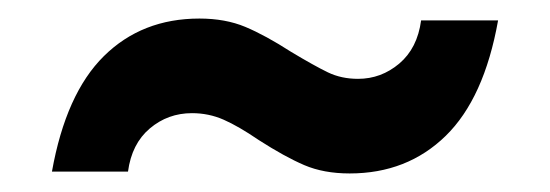

<svg xmlns="http://www.w3.org/2000/svg" viewBox="-20 -423 593 207"><path d="M36 -238Q51 -322 92 -362.5Q133 -403 195 -403Q223 -403 244.5 -394Q266 -385 294 -367Q319 -352 333.5 -345Q348 -338 366 -338Q391 -338 410.5 -354.5Q430 -371 434 -401H517Q502 -317 460.5 -276.5Q419 -236 357 -236Q329 -236 308 -245Q287 -254 259 -272Q237 -287 221 -294Q205 -301 187 -301Q161 -301 141.5 -284.5Q122 -268 118 -238Z"/></svg>

Font: Poppins-tnum Medium
Style: Regular
Weight: 500
Designer: Ninad Kale (Devanagari), Jonny Pinhorn (Latin)
Foundry: Indian Type Foundry
Version: Version 4.004